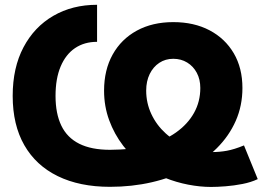

<svg xmlns="http://www.w3.org/2000/svg" viewBox="-20 -758 1106 790"><path d="M848.1 11.2Q803.2 11.2 754.2 1.7Q705.1 -7.8 658.2 -26.6Q611.3 -45.4 571.8 -73.2Q523.9 -109.9 487.1 -158Q450.2 -206.1 429.2 -263.4Q408.2 -320.8 408.2 -384.8Q408.2 -470.2 443.6 -533.7Q479 -597.2 543.2 -632.1Q607.4 -667 692.9 -667Q778.3 -667 842.3 -633.3Q906.2 -599.6 941.9 -538.8Q977.5 -478 977.5 -396Q977.5 -323.2 950 -260.7Q922.4 -198.2 872.1 -148.2Q821.8 -98.1 753.9 -62.5Q686 -26.9 604.5 -8.1Q522.9 10.7 432.6 10.7Q307.6 10.7 217.8 -33.2Q127.9 -77.1 80.1 -160.6Q32.2 -244.1 32.2 -363.3Q32.2 -479.5 76.7 -563.5Q121.1 -647.5 199.5 -692.9Q277.8 -738.3 379.4 -738.3V-585.9Q327.1 -585.9 288.8 -560.1Q250.5 -534.2 229.5 -484.4Q208.5 -434.6 208.5 -363.3Q208.5 -290.5 232.4 -241Q256.3 -191.4 306.2 -166.5Q356 -141.6 432.6 -141.6Q518.6 -141.6 587.2 -160.2Q655.8 -178.7 704.1 -212.9Q752.4 -247.1 778.3 -293.5Q804.2 -339.8 804.2 -396Q804.2 -431.2 789.8 -458.3Q775.4 -485.4 750.2 -500.7Q725.1 -516.1 692.9 -516.1Q660.6 -516.1 635.5 -499.5Q610.4 -482.9 595.9 -453.4Q581.5 -423.8 581.5 -385.3Q581.5 -334 602.8 -288.6Q624 -243.2 661.9 -209Q699.7 -174.8 749.5 -156.7Q772 -140.1 797.4 -136.2Q822.8 -132.3 852.5 -132.3Q883.3 -132.3 913.3 -137.7Q943.4 -143.1 983.9 -159.7L1040.5 -21Q1012.7 -7.8 977.5 -1Q942.4 5.9 908.2 8.5Q874 11.2 848.1 11.2Z"/></svg>

Font: Inter 24pt ExtraBold
Style: Regular
Weight: 800
Designer: Rasmus Andersson
Foundry: rsms
Version: Version 4.001;git-66647c0bb